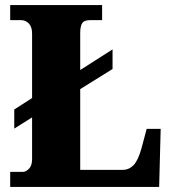

<svg xmlns="http://www.w3.org/2000/svg" viewBox="-20 -734 676 754"><path d="M20 0V-59H70Q82 -59 94 -71.5Q106 -84 106 -109V-273L36 -229V-304L106 -349V-602Q106 -629 93 -642Q80 -655 62 -655H20V-714H381V-655H335Q310 -655 302.5 -642.5Q295 -630 295 -604V-459L422 -540V-463L295 -384V-67H462Q487 -67 505 -86Q523 -105 536 -153L556 -228H611L605 0Z"/></svg>

Font: Noto Serif SemiCondensed Black
Style: Regular
Weight: 900
Width: 4
Designer: Monotype Design Team
Foundry: Monotype Imaging Inc.
Version: Version 2.014; ttfautohint (v1.8.4.7-5d5b)